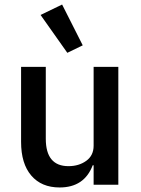

<svg xmlns="http://www.w3.org/2000/svg" viewBox="-20 -815 620 847"><path d="M393 0V-86H389Q352 12 243 12Q163 12 118 -40.5Q73 -93 73 -189V-520H182V-203Q182 -82 282 -82Q328 -82 360.5 -105.5Q393 -129 393 -172V-520H502V0ZM277 -582 159 -749 254 -795 345 -615Z"/></svg>

Font: IBM Plex Sans Medm
Style: Regular
Weight: 500
Designer: Mike Abbink, Paul van der Laan, Pieter van Rosmalen
Foundry: Bold Monday
Version: Version 3.005